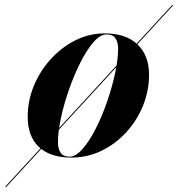

<svg xmlns="http://www.w3.org/2000/svg" viewBox="-82 -599 690 742"><path d="M582.5 -578.8H587.5L-57.5 123.2H-62.5ZM193.5 10Q112 10 68.5 -31Q25 -72 25 -147Q25 -210 49 -267.8Q73 -325.5 114.8 -371.2Q156.5 -417 210 -443.5Q263.5 -470 323 -470Q404.5 -470 449.2 -427.5Q494 -385 494 -310Q494 -248 470.8 -190.8Q447.5 -133.5 406.2 -88.2Q365 -43 310.5 -16.5Q256 10 193.5 10ZM186.5 6.5Q211 6.5 237.2 -23.5Q263.5 -53.5 288 -101.8Q312.5 -150 332 -206.5Q351.5 -263 363 -317Q374.5 -371 374.5 -411Q374.5 -436.5 364 -451.2Q353.5 -466 330 -466Q305.5 -466 279.5 -436.2Q253.5 -406.5 229 -358Q204.5 -309.5 184.8 -253.2Q165 -197 153.5 -143Q142 -89 142 -48.5Q142 -23 152.8 -8.2Q163.5 6.5 186.5 6.5Z"/></svg>

Font: Bodoni* 48pt
Style: Bold Italic
Weight: 700
Italic angle: -13°
Version: Version 2.3